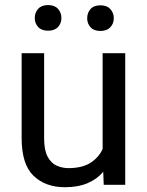

<svg xmlns="http://www.w3.org/2000/svg" viewBox="-20 -742 591 771"><path d="M396.5 0 394.5 -52.2Q370.1 -22.9 332 -6.6Q293.9 9.8 240.2 9.8Q162.6 9.8 114.7 -36.1Q66.9 -82 66.9 -187.5V-528.3H157.2V-186.5Q157.2 -139.2 171.1 -113Q185.1 -86.9 207.5 -76.9Q230 -66.9 254.4 -66.9Q309.6 -66.9 342.8 -87.9Q376 -108.9 392.1 -143.6V-528.3H482.9V0ZM119.6 -669.4Q119.6 -691.4 133.3 -706.5Q147 -721.7 172.9 -721.7Q199.2 -721.7 212.9 -706.5Q226.6 -691.4 226.6 -669.4Q226.6 -648.4 212.9 -633.5Q199.2 -618.7 172.9 -618.7Q147 -618.7 133.3 -633.5Q119.6 -648.4 119.6 -669.4ZM330.1 -668.5Q330.1 -690.4 343.5 -705.6Q356.9 -720.7 383.3 -720.7Q409.2 -720.7 423.1 -705.6Q437 -690.4 437 -668.5Q437 -647.5 423.1 -632.6Q409.2 -617.7 383.3 -617.7Q356.9 -617.7 343.5 -632.6Q330.1 -647.5 330.1 -668.5Z"/></svg>

Font: Vazirmatn RD UI FD
Style: Regular
Weight: 400
Designer: Saber Rastikerdar
Foundry: Saber Rastikerdar
Version: Version 33.003